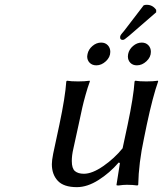

<svg xmlns="http://www.w3.org/2000/svg" viewBox="-20 -769 678 799"><path d="M578.1 -747.1H579.1Q583 -749 590.8 -749Q615.2 -749 629.9 -728V-717.8L517.1 -620.1Q504.4 -609.4 499.3 -606Q494.1 -602.5 490.2 -603Q485.8 -603 482.9 -605.5Q480 -607.9 480 -611.8Q479.5 -616.7 481.2 -620.6Q482.9 -624.5 488.3 -630.9Q493.7 -637.2 496.1 -640.1ZM475.1 -92.8 473.1 -91.8Q436.5 -49.3 389.9 -19.8Q343.3 9.8 299.8 9.8Q245.1 9.8 220.5 -16.6Q195.8 -43 195.8 -85.9Q195.8 -101.1 201.2 -128.9L227.1 -250Q251.5 -365.2 255.9 -430.2L258.8 -433.1Q275.4 -430.2 305.2 -430.2Q333 -430.2 353 -433.1L354 -430.2Q344.7 -405.3 335.9 -373.5Q327.1 -341.8 322.5 -321.3Q317.9 -300.8 307.1 -250L285.2 -149.9Q278.8 -122.6 278.8 -99.1Q278.8 -67.9 292 -56.9Q305.2 -45.9 329.1 -45.9Q363.8 -45.9 409.9 -77.9Q456.1 -109.9 490.2 -151.9L511.2 -250Q535.6 -365.2 540 -430.2L543 -433.1Q559.6 -430.2 588.9 -430.2Q617.2 -430.2 637.2 -433.1L638.2 -430.2Q616.2 -369.1 590.8 -250L579.1 -192.9Q557.1 -90.8 555.2 0L551.8 2.9Q532.2 0 507.8 0Q493.2 0 473.1 2.9Q464.8 2.9 464.8 1V0L479 -89.8ZM344.2 -543.9Q348.1 -563.5 364.7 -577.6Q381.3 -591.8 400.9 -591.8Q418 -591.8 428.5 -580.8Q439 -569.8 439 -553.2Q439 -531.2 420.7 -514.2Q402.3 -497.1 380.9 -497.1Q363.8 -497.1 353.3 -507.6Q342.8 -518.1 342.8 -534.2Q342.8 -538.1 344.2 -543.9ZM513.2 -543.9Q517.1 -563.5 533.7 -577.6Q550.3 -591.8 569.8 -591.8Q586.9 -591.8 597.4 -580.8Q607.9 -569.8 607.9 -553.2Q607.9 -531.2 589.6 -514.2Q571.3 -497.1 549.8 -497.1Q532.7 -497.1 522.5 -507.6Q512.2 -518.1 512.2 -534.2Q512.2 -540 513.2 -543.9Z"/></svg>

Font: Linear Smooth
Style: Italic
Weight: 400
Designer: Philipp H. Poll, Flanker
Foundry: Philipp H. Poll, reworked by Flanker
Version: Version 1.061 | FøM Fix